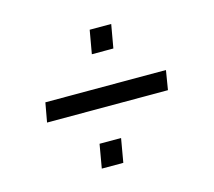

<svg xmlns="http://www.w3.org/2000/svg" viewBox="-70 -549 653 586"><g transform="rotate(-15 256.5 -255.5)"><path d="M59 -225 70 -286H451L441 -225ZM184 -46 197 -121H265L252 -46ZM245 -391 258 -465H326L313 -391Z"/></g></svg>

Font: Archivo Condensed Light
Style: Italic
Weight: 300
Width: 3
Italic angle: -10°
Designer: Hector Gatti
Foundry: Omnibus-Type
Version: Version 2.001